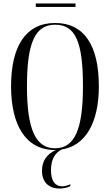

<svg xmlns="http://www.w3.org/2000/svg" viewBox="-20 -858 637 1111"><path d="M187 -818H417V-838H187ZM298 10C300 10 302 10 304 10C251 33 223 73 223 130C223 198 264 233 325 233C348 233 370 228 387 219V208C369 217 352 220 339 220C299 220 275 189 275 127C275 62 300 26 337 7C475 -14 552 -149 552 -358C552 -597 466 -725 299 -725C128 -725 44 -589 44 -359C44 -137 127 10 298 10ZM298 0C186 0 136 -111 136 -358C136 -611 183 -715 299 -715C419 -715 460 -611 460 -358C460 -107 411 0 298 0Z"/></svg>

Font: Noto Serif Display ExtraCondensed
Style: Regular
Weight: 400
Width: 2
Designer: Monotype Design Team
Foundry: Monotype Imaging Inc.
Version: Version 2.009